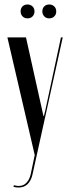

<svg xmlns="http://www.w3.org/2000/svg" viewBox="-20 -662 313 857"><path d="M96 -495 174 -144H176L183 -173L252 -495H260L125 117Q119 144 103.5 159.5Q88 175 63 175Q52 175 40 172L42 165Q73 173 91.5 159.5Q110 146 117 116L135 30L13 -495ZM72 -611Q72 -625 80.5 -633.5Q89 -642 103 -642Q116 -642 125 -633.5Q134 -625 134 -611Q134 -598 125.5 -589Q117 -580 103 -580Q89 -580 80.5 -589Q72 -598 72 -611ZM169 -611Q169 -625 177.5 -633.5Q186 -642 200 -642Q213 -642 222 -633.5Q231 -625 231 -611Q231 -597 222 -588.5Q213 -580 200 -580Q186 -580 177.5 -589Q169 -598 169 -611Z"/></svg>

Font: Moniqa SemBd Narrow Display
Style: Regular
Weight: 600
Width: 4
Designer: Rajesh Rajput
Foundry: Rajesh Rajput
Version: Version 1.000